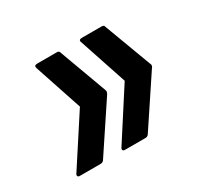

<svg xmlns="http://www.w3.org/2000/svg" viewBox="-86 -541 580 557"><g transform="rotate(-30 204.0 -263.0)"><path d="M309 -435Q317 -435 318 -428L377 -270Q379 -267 378 -263Q377 -259 374 -256L269 -98Q265 -91 257 -91H188Q183 -91 181.5 -94.5Q180 -98 183 -102L288 -265L235 -424Q230 -435 243 -435ZM159 -435Q167 -435 168 -428L226 -270Q229 -264 224 -256L119 -98Q115 -91 107 -91H37Q32 -91 30.5 -94.5Q29 -98 32 -102L138 -265L85 -424Q81 -435 93 -435Z"/></g></svg>

Font: Sofia Sans Condensed SemiBold
Style: Italic
Weight: 600
Italic angle: -9°
Version: Version 4.100